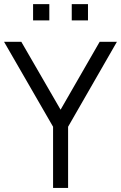

<svg xmlns="http://www.w3.org/2000/svg" viewBox="-20 -926 596 946"><path d="M333.5 -825.5V-905.5H413.5V-825.5ZM143 -825.5V-905.5H223V-825.5ZM241.5 0V-301.5L0 -720H85L278.5 -385.5L471 -720H556L315.5 -301.5V0Z"/></svg>

Font: Cns Manrope
Style: Regular
Weight: 400
Designer: Mikhail Sharanda
Foundry: Mikhail Sharanda
Version: Version 4.504